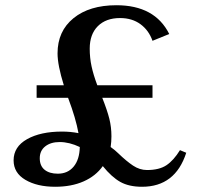

<svg xmlns="http://www.w3.org/2000/svg" viewBox="-20 -711 764 734"><path d="M692 -127Q650 3 523 3Q473 3 440 -15.5Q407 -34 373 -76Q346 -38 299.5 -17.5Q253 3 191 3Q122 3 77 -23.5Q32 -50 32 -98Q32 -150 83.5 -179Q135 -208 217 -208Q250 -208 280 -202Q270 -258 241 -335L240 -337H120V-385H224Q200 -462 200 -507Q200 -592 261 -641.5Q322 -691 425 -691Q572 -691 627 -581L563 -555Q549 -595 517 -618.5Q485 -642 439 -642Q385 -642 354 -611Q323 -580 323 -525Q323 -490 330 -457.5Q337 -425 352 -385H563V-337H371Q390 -289 398 -257Q406 -225 406 -190Q406 -169 403 -149Q421 -136 432 -125Q463 -95 488.5 -78Q514 -61 542 -61Q589 -61 616.5 -79.5Q644 -98 668 -137ZM285 -149Q245 -168 208 -168Q174 -168 153 -151.5Q132 -135 132 -106Q132 -77 150.5 -62Q169 -47 201 -47Q239 -47 261.5 -74Q284 -101 285 -149Z"/></svg>

Font: Fahkwang Medium
Style: Regular
Weight: 500
Version: Version 1.000; ttfautohint (v1.6)